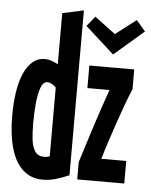

<svg xmlns="http://www.w3.org/2000/svg" viewBox="-55 -822 694 882"><g transform="rotate(5 292.0 -380.5)"><path d="M175 15Q120 15 83 -19Q46 -53 28 -116Q10 -179 10 -265Q10 -324 17.5 -374Q25 -424 41 -460.5Q57 -497 81 -517.5Q105 -538 138 -538Q152 -538 167 -533Q182 -528 198 -519V-755L296 -776V-16Q262 -1 233 7Q204 15 175 15ZM172 -90Q178 -90 184.5 -91Q191 -92 198 -95V-412Q187 -423 176.5 -428Q166 -433 158 -433Q138 -433 127.5 -403.5Q117 -374 113 -329.5Q109 -285 109 -240Q109 -201 112.5 -167Q116 -133 129.5 -111.5Q143 -90 172 -90ZM333 0V-80Q350 -134 364 -178.5Q378 -223 391 -263Q404 -303 417 -341.5Q430 -380 445 -422H343V-526H550V-435Q536 -402 521 -361.5Q506 -321 491 -277Q476 -233 461.5 -189Q447 -145 435 -104H550V0ZM447 -586 314 -706 351 -752 447 -680 542 -753 584 -704Z"/></g></svg>

Font: Ubuntu Sans Mono
Style: Regular
Weight: 400
Monospace: yes
Designer: Dalton Maag Ltd
Foundry: Dalton Maag Ltd
Version: Version 1.006